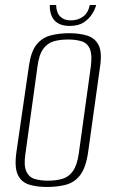

<svg xmlns="http://www.w3.org/2000/svg" viewBox="-20 -731 450 763"><path d="M167 12Q126 12 95.5 2.5Q65 -7 51 -36Q37 -65 45 -125L95 -469Q103 -526 125 -553.5Q147 -581 180.5 -590Q214 -599 255 -599Q296 -599 326.5 -589.5Q357 -580 371.5 -552.5Q386 -525 378 -469L330 -125Q321 -64 298.5 -35Q276 -6 242.5 3Q209 12 167 12ZM171 -13Q202 -13 227 -20Q252 -27 269 -50Q286 -73 293 -120L341 -467Q347 -514 337 -537Q327 -560 304 -567Q281 -574 251 -574Q219 -574 194 -567Q169 -560 152 -537Q135 -514 129 -467L81 -120Q74 -73 84.5 -50Q95 -27 117.5 -20Q140 -13 171 -13ZM257 -628Q232 -628 215.5 -636Q199 -644 191 -657Q183 -670 180 -684.5Q177 -699 178 -711H203Q204 -680 219.5 -665Q235 -650 261 -650Q289 -650 309.5 -664.5Q330 -679 337 -711H362Q358 -694 345.5 -674.5Q333 -655 312 -641.5Q291 -628 257 -628Z"/></svg>

Font: Alumni Sans ExtraLight
Style: Italic
Weight: 250
Italic angle: -8°
Version: Version 1.016